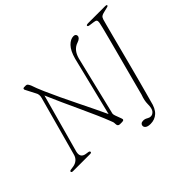

<svg xmlns="http://www.w3.org/2000/svg" viewBox="-178 -990 1430 1430"><g transform="rotate(-45 537.0 -274.5)"><path d="M140.5 -85Q128 -32 177.5 -23.5L201 -20Q215 -18 215 -8.5Q215 0 200 0H21Q5 0 5 -9.5Q5 -18.5 22 -20L46 -23.5Q70.5 -27.5 88.5 -42.8Q106.5 -58 113 -85L241 -551.5Q249.5 -581.5 235 -605L196.5 -679.5Q191 -687.5 193.8 -693.8Q196.5 -700 205.5 -700H223Q233 -700 238.2 -693.5Q243.5 -687 250.5 -672.5Q264.5 -630.5 289 -574.5Q313.5 -518.5 343.2 -455.8Q373 -393 403.8 -330.5Q434.5 -268 461.8 -212Q489 -156 508.5 -113.5L624 -582Q642 -647.5 672 -678.2Q702 -709 734 -709Q746 -709 752 -703Q758 -697 758 -688.5Q758 -666 721.5 -653.5Q665 -635.5 645 -564.5L534.5 -108.5Q531.5 -100 531.2 -92.2Q531 -84.5 535.5 -71.5L553.5 -23Q563.5 0 537.5 0H514.5Q492.5 0 492.5 -26Q492.5 -37.5 490.2 -46Q488 -54.5 481 -70Q466 -109.5 440.5 -167.2Q415 -225 384.5 -291.2Q354 -357.5 323.5 -424.2Q293 -491 268.5 -549ZM979 -639.5Q976.5 -631.5 967 -595.8Q957.5 -560 943.2 -505.8Q929 -451.5 912.2 -387Q895.5 -322.5 878 -256Q860.5 -189.5 844.5 -129.8Q828.5 -70 816.2 -25Q804 20 798 41Q784 104.5 753.2 132.2Q722.5 160 678.5 160Q651 160 638 150.8Q625 141.5 625 128Q625 117.5 633 110.2Q641 103 656 103Q674.5 103 689 112.2Q703.5 121.5 719 121.5Q738 121.5 752.8 103.8Q767.5 86 767.5 37.5Q767.5 21.5 771.5 1.8Q775.5 -18 784.5 -42.5Q785.5 -46 793.8 -77.8Q802 -109.5 815.5 -160Q829 -210.5 845 -270.8Q861 -331 877.2 -392Q893.5 -453 907.5 -506.2Q921.5 -559.5 930.5 -595.5Q939.5 -631.5 941 -641Q944 -658.5 939.2 -666Q934.5 -673.5 916.5 -675.5L877.5 -681Q860 -683 860 -692Q860 -700 882 -700H1060Q1074.5 -700 1074.5 -693.5Q1074.5 -685.5 1057 -682.5L1022.5 -674Q1003.5 -670 994 -663.2Q984.5 -656.5 979 -639.5Z"/></g></svg>

Font: Fraunces 9pt Thin
Style: Italic
Weight: 100
Italic angle: -16°
Version: Version 1.000;[b76b70a41]